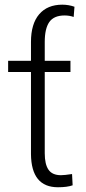

<svg xmlns="http://www.w3.org/2000/svg" viewBox="-20 -787 364 817"><path d="M111.8 -608.4Q111.8 -685.5 146.7 -726.3Q181.6 -767.1 245.1 -767.1Q272 -767.1 296.9 -758.3L293.5 -714.8Q275.9 -721.2 254.9 -721.2Q209.5 -721.2 189.9 -693.4Q170.4 -665.5 170.4 -608.4V-528.3H279.8V-480.5H170.4V-134.8Q170.4 -87.9 186.5 -64.7Q202.6 -41.5 239.3 -41.5Q253.9 -41.5 286.6 -46.4L289.1 1.5Q266.1 9.8 226.6 9.8Q113.3 9.8 111.8 -130.9V-480.5H14.6V-528.3H111.8Z"/></svg>

Font: Roboto Light
Style: Regular
Weight: 300
Designer: Google
Version: Version 2.134; 2016; ttfautohint (v1.6)